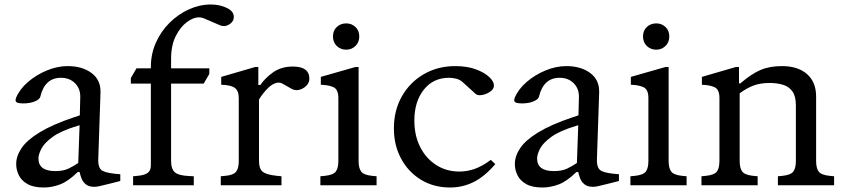

<svg xmlns="http://www.w3.org/2000/svg" viewBox="-20 -824 3756 854"><path d="M175 10Q129 10 102 -5.5Q75 -21 63.5 -45Q52 -69 52 -94Q52 -130 76 -165.5Q100 -201 156.5 -235.5Q213 -270 308 -302L335 -311L337 -392Q338 -429 314 -453.5Q290 -478 251 -478Q179 -478 159 -393Q156 -382 135 -373Q114 -364 82 -364Q64 -364 55 -368.5Q46 -373 51 -388Q67 -427 104 -459Q141 -491 188 -510.5Q235 -530 281 -530Q346 -530 387.5 -499Q429 -468 427 -412L417 -114Q416 -75 436.5 -64Q457 -53 515 -49V-19L480 -10Q447 -2 429 2.5Q411 7 401 7Q374 7 360.5 -5Q347 -17 341.5 -33Q336 -49 334 -59H326Q283 -17 246.5 -3.5Q210 10 175 10ZM226 -63Q262 -63 285.5 -74.5Q309 -86 328 -99L334 -267L324 -264Q251 -242 214 -215Q177 -188 164 -162.5Q151 -137 151 -119Q151 -63 226 -63Z M572 0V-40L593 -42Q624 -45 637.5 -55.5Q651 -66 651 -88V-452H562V-477L587 -520H651V-526Q651 -584 673.5 -634.5Q696 -685 734.5 -723Q773 -761 820.5 -782.5Q868 -804 918 -804Q957 -804 988.5 -789Q1020 -774 1020 -749Q1020 -728 1000 -715.5Q980 -703 960 -711L888 -742Q876 -747 865 -747Q840 -747 811 -725.5Q782 -704 761.5 -663Q741 -622 741 -563V-520H911V-495L886 -452H741V-108Q741 -72 758 -57.5Q775 -43 821 -41L842 -40V0Z M962 0V-40L983 -42Q1017 -45 1029.5 -59.5Q1042 -74 1042 -108V-388Q1042 -420 1024.5 -433Q1007 -446 964 -447V-482L1115 -526H1129V-446H1138Q1159 -477 1195 -502.5Q1231 -528 1283 -528Q1356 -528 1356 -474Q1356 -456 1342.5 -442.5Q1329 -429 1311 -424.5Q1293 -420 1277 -429L1238 -451Q1223 -460 1206.5 -454.5Q1190 -449 1175.5 -435.5Q1161 -422 1149.5 -407Q1138 -392 1132 -381V-108Q1132 -74 1148 -60.5Q1164 -47 1211 -42L1232 -40V0Z M1405 0V-40L1426 -42Q1463 -46 1474 -61.5Q1485 -77 1485 -108V-388Q1485 -426 1463.5 -436Q1442 -446 1407 -447V-482L1561 -526H1575V-108Q1575 -77 1586 -61.5Q1597 -46 1634 -42L1655 -40V0ZM1520 -603Q1495 -603 1478 -619.5Q1461 -636 1461 -662Q1461 -688 1478 -704Q1495 -720 1520 -720Q1544 -720 1561 -704Q1578 -688 1578 -662Q1578 -636 1561 -619.5Q1544 -603 1520 -603Z M1982 10Q1909 10 1852.5 -24.5Q1796 -59 1764 -118.5Q1732 -178 1732 -253Q1732 -333 1767.5 -395.5Q1803 -458 1865 -494Q1927 -530 2005 -530Q2057 -530 2095.5 -516Q2134 -502 2155.5 -482Q2177 -462 2177 -444Q2177 -428 2160.5 -416.5Q2144 -405 2124.5 -401.5Q2105 -398 2096 -406L2042 -455Q2028 -469 2011 -473.5Q1994 -478 1977 -478Q1907 -478 1865 -425Q1823 -372 1823 -288Q1823 -222 1848.5 -171Q1874 -120 1919.5 -90.5Q1965 -61 2023 -61Q2058 -61 2092 -73Q2126 -85 2163 -113L2183 -94Q2136 -39 2087 -14.5Q2038 10 1982 10Z M2393 10Q2347 10 2320 -5.5Q2293 -21 2281.5 -45Q2270 -69 2270 -94Q2270 -130 2294 -165.5Q2318 -201 2374.5 -235.5Q2431 -270 2526 -302L2553 -311L2555 -392Q2556 -429 2532 -453.5Q2508 -478 2469 -478Q2397 -478 2377 -393Q2374 -382 2353 -373Q2332 -364 2300 -364Q2282 -364 2273 -368.5Q2264 -373 2269 -388Q2285 -427 2322 -459Q2359 -491 2406 -510.5Q2453 -530 2499 -530Q2564 -530 2605.5 -499Q2647 -468 2645 -412L2635 -114Q2634 -75 2654.5 -64Q2675 -53 2733 -49V-19L2698 -10Q2665 -2 2647 2.5Q2629 7 2619 7Q2592 7 2578.5 -5Q2565 -17 2559.5 -33Q2554 -49 2552 -59H2544Q2501 -17 2464.5 -3.5Q2428 10 2393 10ZM2444 -63Q2480 -63 2503.5 -74.5Q2527 -86 2546 -99L2552 -267L2542 -264Q2469 -242 2432 -215Q2395 -188 2382 -162.5Q2369 -137 2369 -119Q2369 -63 2444 -63Z M2784 0V-40L2805 -42Q2842 -46 2853 -61.5Q2864 -77 2864 -108V-388Q2864 -426 2842.5 -436Q2821 -446 2786 -447V-482L2940 -526H2954V-108Q2954 -77 2965 -61.5Q2976 -46 3013 -42L3034 -40V0ZM2899 -603Q2874 -603 2857 -619.5Q2840 -636 2840 -662Q2840 -688 2857 -704Q2874 -720 2899 -720Q2923 -720 2940 -704Q2957 -688 2957 -662Q2957 -636 2940 -619.5Q2923 -603 2899 -603Z M3100 0V-40L3121 -42Q3158 -46 3169 -61.5Q3180 -77 3180 -108V-388Q3180 -426 3158.5 -436Q3137 -446 3102 -447V-482L3253 -526H3267V-453H3273Q3320 -494 3361 -512Q3402 -530 3458 -530Q3529 -530 3569.5 -494.5Q3610 -459 3610 -395V-108Q3610 -77 3621 -61.5Q3632 -46 3669 -42L3690 -40V0H3440V-40L3461 -42Q3498 -46 3509 -61.5Q3520 -77 3520 -108V-355Q3520 -396 3504.5 -417.5Q3489 -439 3462.5 -447Q3436 -455 3403 -455Q3362 -455 3331.5 -443.5Q3301 -432 3270 -409V-108Q3270 -77 3281 -61.5Q3292 -46 3329 -42L3350 -40V0Z"/></svg>

Font: Hedvig Letters Serif 12pt
Style: Regular
Weight: 400
Designer: Alexander Örn & Tor Weibull
Foundry: Kanon Foundry
Version: Version 1.000; ttfautohint (v1.8.4.7-5d5b)